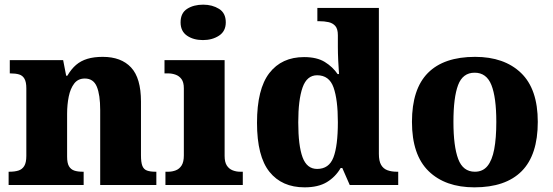

<svg xmlns="http://www.w3.org/2000/svg" viewBox="-20 -794 2372 824"><path d="M17 0V-57H20Q43 -57 59 -62Q75 -67 84 -81.5Q93 -96 93 -125V-415Q93 -442 85 -456Q77 -470 62 -474.5Q47 -479 25 -479H22V-536H251L264 -469H269Q286 -498 306.5 -515.5Q327 -533 355 -541.5Q383 -550 421 -550Q500 -550 542.5 -504.5Q585 -459 585 -358V-128Q585 -97 591 -82Q597 -67 611 -62Q625 -57 647 -57H651V0H410V-322Q410 -387 395.5 -422Q381 -457 344 -457Q315 -457 298.5 -435.5Q282 -414 275 -379.5Q268 -345 268 -305V-122Q268 -94 276 -80.5Q284 -67 298.5 -62Q313 -57 335 -57H339V0Z M690 0V-57H702Q719 -57 734.5 -63Q750 -69 759.5 -84Q769 -99 769 -127V-415Q769 -441 759 -454.5Q749 -468 733.5 -473.5Q718 -479 702 -479H686V-536H944V-125Q944 -98 953.5 -83.5Q963 -69 978.5 -63Q994 -57 1010 -57H1022V0ZM851 -622Q810 -622 782.5 -641Q755 -660 755 -698Q755 -738 783 -756Q811 -774 852 -774Q891 -774 920 -756Q949 -738 949 -698Q949 -660 920 -641Q891 -622 851 -622Z M1287 10Q1190 10 1136.5 -56.5Q1083 -123 1083 -267Q1083 -412 1136 -480.5Q1189 -549 1285 -549Q1340 -549 1374 -528Q1408 -507 1429 -476H1435Q1433 -501 1431.5 -534Q1430 -567 1430 -593V-643Q1430 -670 1419 -682.5Q1408 -695 1390 -699Q1372 -703 1350 -703H1342V-760H1606V-134Q1606 -103 1615.5 -86.5Q1625 -70 1642.5 -63.5Q1660 -57 1683 -57H1689V0H1481L1449 -73H1442Q1420 -35 1383 -12.5Q1346 10 1287 10ZM1341 -69Q1392 -69 1411 -118.5Q1430 -168 1430 -270Q1430 -366 1411.5 -418.5Q1393 -471 1341 -471Q1297 -471 1278.5 -418.5Q1260 -366 1260 -269Q1260 -169 1278.5 -119Q1297 -69 1341 -69Z M2016 10Q1891 10 1819.5 -59.5Q1748 -129 1748 -271Q1748 -412 1816.5 -481Q1885 -550 2019 -550Q2144 -550 2216 -481Q2288 -412 2288 -271Q2288 -129 2219 -59.5Q2150 10 2016 10ZM2018 -57Q2052 -57 2072 -81.5Q2092 -106 2101 -153.5Q2110 -201 2110 -271Q2110 -376 2089 -429Q2068 -482 2017 -482Q1966 -482 1946 -429Q1926 -376 1926 -271Q1926 -166 1946.5 -111.5Q1967 -57 2018 -57Z"/></svg>

Font: Noto Serif Kannada ExtraBold
Style: Regular
Weight: 800
Version: Version 2.003